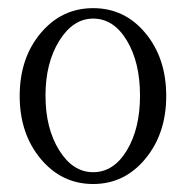

<svg xmlns="http://www.w3.org/2000/svg" viewBox="-20 -445 461 476"><path d="M210.9 11.2Q132.8 11.2 80.8 -51.3Q28.8 -113.8 28.8 -207Q28.8 -300.8 80.8 -362.8Q132.8 -424.8 210.9 -424.8Q289.1 -424.8 340.6 -362.8Q392.1 -300.8 392.1 -207Q392.1 -113.8 340.3 -51.3Q288.6 11.2 210.9 11.2ZM210.9 -18.1Q261.7 -18.1 294.4 -72Q327.1 -126 327.1 -208Q327.1 -290.5 294.4 -344.7Q261.7 -398.9 210.9 -398.9Q161.1 -398.9 127 -344Q92.8 -289.1 92.8 -208Q92.8 -127 126.7 -72.5Q160.6 -18.1 210.9 -18.1Z"/></svg>

Font: Junicode SmCond Light
Style: Regular
Weight: 300
Width: 4
Designer: Peter S. Baker
Version: Version 2.206